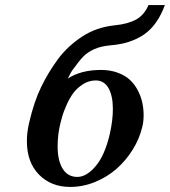

<svg xmlns="http://www.w3.org/2000/svg" viewBox="-20 -718 664 750"><path d="M354 -403.8Q327.1 -403.8 304 -388.9Q280.8 -374 266.4 -354.5Q252 -335 240.2 -308.3Q228.5 -281.7 223.9 -266.1Q219.2 -250.5 215.8 -235.8Q205.1 -192.4 205.1 -146Q205.1 -90.8 224.9 -58.8Q244.6 -26.9 282.2 -26.9Q317.9 -26.9 353.8 -69.1Q389.6 -111.3 409.2 -195.8Q420.9 -248.5 420.9 -292Q420.9 -343.8 403.8 -373.8Q386.7 -403.8 354 -403.8ZM94.2 -240.2Q112.8 -320.3 140.6 -377.9Q168.5 -435.5 207 -487.8Q245.6 -539.1 301.3 -575.4Q356.9 -611.8 428.2 -619.1Q481.4 -624.5 512.7 -642.3Q543.9 -660.2 560.1 -698.2H624Q595.2 -619.6 543 -583.5Q490.7 -547.4 412.1 -541Q374 -537.6 348.4 -526.1Q322.8 -514.6 305.9 -497.6Q289.1 -480.5 265.1 -446.8Q257.3 -437.5 245.1 -411.1Q295.9 -444.8 375 -444.8Q411.1 -444.8 440.4 -433.8Q469.7 -422.9 488 -405.5Q506.3 -388.2 518.6 -364.5Q530.8 -340.8 535.9 -316.9Q541 -293 541 -268.1Q541 -240.7 535.2 -220.2Q524.4 -175.3 498.3 -133.3Q472.2 -91.3 435.8 -59.1Q399.4 -26.9 351.8 -7.3Q304.2 12.2 253.9 12.2Q179.7 12.2 132.3 -35.9Q85 -84 85 -167Q85 -201.7 94.2 -240.2Z"/></svg>

Font: Linux Libertine
Style: Bold Italic
Weight: 700
Italic angle: -11.5°
Designer: Philipp H. Poll
Foundry: Philipp H. Poll
Version: Version 4.0.5